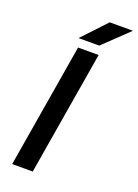

<svg xmlns="http://www.w3.org/2000/svg" viewBox="-165 -951 730 1018"><g transform="rotate(20 200.5 -441.5)"><path d="M41 0 158 -700H274L157 0ZM143 -748 270 -883H401L260 -748Z"/></g></svg>

Font: Figtree Light SemiBold
Style: Italic
Weight: 600
Italic angle: -9.5°
Version: Version 2.001;gftools[0.9.30]